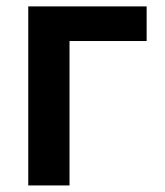

<svg xmlns="http://www.w3.org/2000/svg" viewBox="-20 -565 503 585"><path d="M426.8 -545.5V-440H191.8V0H66.1V-545.5Z"/></svg>

Font: Inter Zeller Semi Bold
Style: Regular
Weight: 600
Designer: Rasmus Andersson; Joe Bland
Foundry: zeller
Version: Version 3.015;git-dec3a8cb1